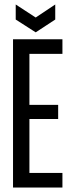

<svg xmlns="http://www.w3.org/2000/svg" viewBox="-20 -835 316 855"><path d="M38 0V-660H258V-595H111V-368H239V-305H111V-65H258V0ZM50 -815 139 -757 226 -815V-748L139 -691L50 -748Z"/></svg>

Font: Bricolage Grotesque 96pt Condensed Light
Style: Regular
Weight: 300
Width: 3
Designer: Mathieu Triay
Foundry: Atelier Triay
Version: Version 1.001; ttfautohint (v1.8.4.7-5d5b);gftools[0.9.33.de